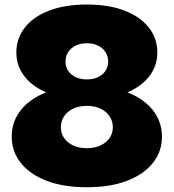

<svg xmlns="http://www.w3.org/2000/svg" viewBox="-20 -796 749 828"><path d="M354.5 11.5Q254 11.5 181.5 -16.2Q109 -44 69.8 -93.2Q30.5 -142.5 30.5 -207Q30.5 -271 69.5 -320.8Q108.5 -370.5 181.2 -398.5Q254 -426.5 354.5 -426.5Q455 -426.5 527.5 -398.5Q600 -370.5 639.2 -320.8Q678.5 -271 678.5 -206.5Q678.5 -142.5 639.2 -93.2Q600 -44 527.5 -16.2Q455 11.5 354.5 11.5ZM354.5 -157Q387.5 -157 412.8 -168.5Q438 -180 452.2 -200.2Q466.5 -220.5 466.5 -247Q466.5 -274.5 452.2 -295.2Q438 -316 412.8 -327.8Q387.5 -339.5 354.5 -339.5Q321.5 -339.5 296.2 -327.8Q271 -316 256.8 -295.2Q242.5 -274.5 242.5 -247Q242.5 -220.5 256.8 -200.2Q271 -180 296.2 -168.5Q321.5 -157 354.5 -157ZM354.5 -366.5Q260 -366.5 192 -392.5Q124 -418.5 87.2 -464.5Q50.5 -510.5 50.5 -570Q50.5 -630 87 -677Q123.5 -724 191.8 -750.2Q260 -776.5 354.5 -776.5Q449 -776.5 517 -750.2Q585 -724 621.8 -677.2Q658.5 -630.5 658.5 -570Q658.5 -510.5 621.8 -464.5Q585 -418.5 517 -392.5Q449 -366.5 354.5 -366.5ZM354.5 -453.5Q381.5 -453.5 402.2 -463.2Q423 -473 434.8 -490.2Q446.5 -507.5 446.5 -530Q446.5 -553.5 434.8 -571.5Q423 -589.5 402.2 -599.5Q381.5 -609.5 354.5 -609.5Q327.5 -609.5 306.8 -599.5Q286 -589.5 274.2 -571.5Q262.5 -553.5 262.5 -530Q262.5 -507.5 274.2 -490.2Q286 -473 306.8 -463.2Q327.5 -453.5 354.5 -453.5Z"/></svg>

Font: Hepta Slab ExtraBold
Style: Regular
Weight: 800
Designer: Michael LaGattuta
Foundry: Michael LaGattuta
Version: Version 1.102